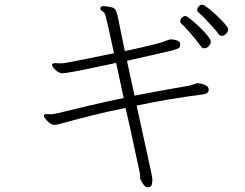

<svg xmlns="http://www.w3.org/2000/svg" viewBox="-20 -740 1040 815"><path d="M949 -616Q949 -622 934.5 -638.5Q920 -655 900 -674Q880 -693 862.5 -706.5Q845 -720 839 -720Q831 -720 824 -713.5Q817 -707 817 -699Q817 -692 823 -687Q834 -678 851 -660Q868 -642 884.5 -624Q901 -606 907 -596Q912 -588 921 -588Q932 -588 940.5 -597.5Q949 -607 949 -616ZM745 -550V-553Q744 -564 730.5 -568.5Q717 -573 705 -573Q702 -573 697.5 -571.5Q693 -570 679 -565Q674 -562 649.5 -555.5Q625 -549 588.5 -540.5Q552 -532 510 -523Q502 -560 495 -595Q488 -630 483 -654.5Q478 -679 476 -684Q472 -697 467 -702.5Q462 -708 448 -710Q440 -712 433 -713Q426 -714 420 -714Q407 -714 406 -706V-705Q406 -698 411 -695Q416 -692 422 -686Q425 -684 428.5 -671.5Q432 -659 440 -623.5Q448 -588 464 -514Q448 -511 414.5 -504Q381 -497 343.5 -489.5Q306 -482 277 -476.5Q248 -471 240 -471Q232 -471 225.5 -471.5Q219 -472 214 -472Q206 -472 203 -469Q201 -468 201 -464Q201 -457 215.5 -443Q230 -429 246 -429Q249 -429 257.5 -430Q266 -431 288.5 -435Q311 -439 355 -448Q399 -457 473 -473L505 -324Q432 -309 362 -292.5Q292 -276 223 -259Q206 -255 194 -255Q188 -255 184 -255.5Q180 -256 176 -256Q175 -256 169 -254Q166 -253 166 -248Q166 -246 172.5 -236.5Q179 -227 189.5 -218.5Q200 -210 212 -210Q222 -210 241 -216Q295 -231 364.5 -248.5Q434 -266 513 -282Q525 -230 532.5 -196Q540 -162 545.5 -135.5Q551 -109 557.5 -79.5Q564 -50 573 -8Q575 2 575 10.5Q575 19 576 22Q578 24 582 32Q586 40 592.5 47.5Q599 55 608 55Q622 55 624.5 42.5Q627 30 627 23Q627 22 626.5 17.5Q626 13 623 -2.5Q620 -18 612.5 -51.5Q605 -85 592.5 -143Q580 -201 560 -292Q627 -306 697.5 -318Q768 -330 841 -339Q866 -342 866 -360Q866 -362 865.5 -363Q865 -364 865 -365Q863 -375 846 -381Q829 -387 820 -387Q811 -386 803 -382.5Q795 -379 787 -377Q727 -367 668 -356Q609 -345 551 -334L519 -482Q580 -496 632 -507.5Q684 -519 708 -525Q719 -528 732 -532.5Q745 -537 745 -550ZM875 -563Q875 -571 861 -588.5Q847 -606 827 -625Q807 -644 790 -658Q773 -672 767 -672Q759 -672 752 -665Q745 -658 745 -650Q745 -643 751 -638Q762 -629 778 -611Q794 -593 809 -574.5Q824 -556 832 -544Q838 -535 847 -535Q858 -535 866.5 -544.5Q875 -554 875 -563Z"/></svg>

Font: Klee One
Style: Regular
Weight: 400
Designer: Fontworks Inc.
Foundry: Fontworks Inc.
Version: Version 1.100